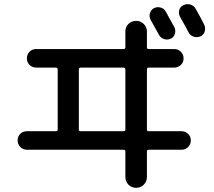

<svg xmlns="http://www.w3.org/2000/svg" viewBox="-20 -856 1040 931"><path d="M726.6 -816.4Q742.2 -824.2 759.3 -819.3Q776.4 -814.5 784.2 -798.8Q819.3 -735.4 825.2 -724.6Q833 -710 828.1 -692.4Q823.2 -674.8 807.1 -668Q791 -661.1 774.4 -667Q757.8 -672.9 750 -688.5Q715.8 -750 710 -760.7Q702.1 -775.4 707 -792Q711.9 -808.6 726.6 -816.4ZM928.7 -813.5Q957 -763.7 969.7 -737.3Q977.5 -721.7 972.7 -704.1Q967.8 -686.5 951.7 -679.7Q935.5 -672.9 918.9 -678.2Q902.3 -683.6 893.6 -700.2Q880.9 -725.6 852.5 -775.4Q844.7 -790 849.1 -807.1Q853.5 -824.2 870.1 -831.1Q885.7 -838.9 902.8 -834Q919.9 -829.1 928.7 -813.5ZM362.3 -518.6V-227.5Q362.3 -219.7 371.1 -219.7H579.1Q587.9 -219.7 587.9 -227.5V-518.6Q587.9 -527.3 579.1 -528.3H371.1Q362.3 -527.3 362.3 -518.6ZM110.4 -129.9Q91.8 -129.9 78.6 -143.1Q65.4 -156.2 65.4 -175.3Q65.4 -194.3 78.1 -207Q90.8 -219.7 110.4 -219.7H251Q259.8 -219.7 259.8 -227.5V-518.6Q259.8 -527.3 251 -528.3H155.3Q136.7 -528.3 123.5 -541Q110.4 -553.7 110.4 -572.8Q110.4 -591.8 123 -605Q135.7 -618.2 155.3 -618.2H579.1Q587.9 -618.2 587.9 -626V-703.1Q587.9 -725.6 603 -740.2Q618.2 -754.9 640.1 -754.9Q662.1 -754.9 677.2 -739.7Q692.4 -724.6 692.4 -703.1V-626Q692.4 -618.2 701.2 -618.2H825.2Q843.8 -618.2 856.9 -605Q870.1 -591.8 870.1 -572.8Q870.1 -553.7 856.9 -541Q843.8 -528.3 825.2 -528.3H701.2Q692.4 -528.3 692.4 -518.6V-227.5Q692.4 -219.7 701.2 -219.7H860.4Q878.9 -219.7 892.1 -207Q905.3 -194.3 905.3 -175.3Q905.3 -156.2 892.1 -143.1Q878.9 -129.9 860.4 -129.9H701.2Q692.4 -129.9 692.4 -121.1V2Q692.4 24.4 677.2 39.6Q662.1 54.7 640.1 54.7Q618.2 54.7 603 39.6Q587.9 24.4 587.9 2V-121.1Q587.9 -129.9 579.1 -129.9Z"/></svg>

Font: Rounded Mgen+ 2p medium
Style: Regular
Weight: 500
Designer: [Source Han Sans]
Ryoko NISHIZUKA  (kana & ideographs); Paul D. Hunt (Latin, Greek & Cyrillic); Wenlong ZHANG  (bopomofo
Version: Version 1.059.20150602